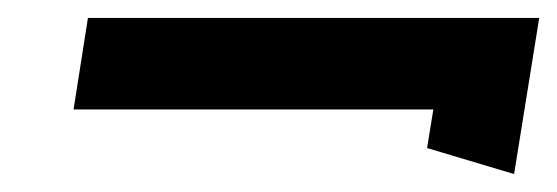

<svg xmlns="http://www.w3.org/2000/svg" viewBox="-20 -361 621 214"><path d="M62 -239H463L456 -196L553 -167L581 -341H78Z"/></svg>

Font: Charger Sport
Style: BlkExtObl
Weight: 900
Designer: Jasper
Foundry: Cannot Into Space Fonts
Version: Version 1.1